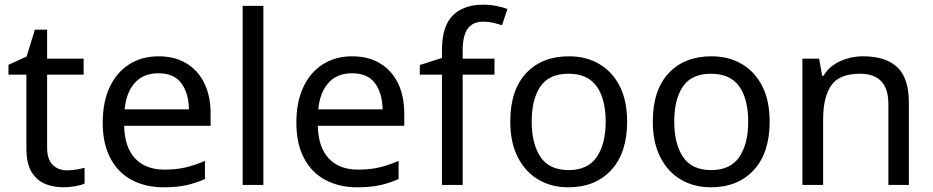

<svg xmlns="http://www.w3.org/2000/svg" viewBox="-20 -785 3959 815"><path d="M264 -62Q284 -62 305 -65.5Q326 -69 339 -73V-6Q325 1 299 5.5Q273 10 249 10Q207 10 171.5 -4.5Q136 -19 114 -55Q92 -91 92 -156V-468H16V-510L93 -545L128 -659H180V-536H335V-468H180V-158Q180 -109 203.5 -85.5Q227 -62 264 -62Z M653 -546Q722 -546 771.5 -516Q821 -486 847.5 -431.5Q874 -377 874 -304V-251H507Q509 -160 553.5 -112.5Q598 -65 678 -65Q729 -65 768.5 -74.5Q808 -84 850 -102V-25Q809 -7 769 1.5Q729 10 674 10Q598 10 539.5 -21Q481 -52 448.5 -113.5Q416 -175 416 -264Q416 -352 445.5 -415Q475 -478 528.5 -512Q582 -546 653 -546ZM652 -474Q589 -474 552.5 -433.5Q516 -393 509 -321H782Q781 -389 750 -431.5Q719 -474 652 -474Z M1098 0H1010V-760H1098Z M1475 -546Q1544 -546 1593.5 -516Q1643 -486 1669.5 -431.5Q1696 -377 1696 -304V-251H1329Q1331 -160 1375.5 -112.5Q1420 -65 1500 -65Q1551 -65 1590.5 -74.5Q1630 -84 1672 -102V-25Q1631 -7 1591 1.5Q1551 10 1496 10Q1420 10 1361.5 -21Q1303 -52 1270.5 -113.5Q1238 -175 1238 -264Q1238 -352 1267.5 -415Q1297 -478 1350.5 -512Q1404 -546 1475 -546ZM1474 -474Q1411 -474 1374.5 -433.5Q1338 -393 1331 -321H1604Q1603 -389 1572 -431.5Q1541 -474 1474 -474Z M2079 -468H1944V0H1856V-468H1762V-509L1856 -539V-570Q1856 -674 1902 -719.5Q1948 -765 2030 -765Q2062 -765 2088.5 -759.5Q2115 -754 2134 -747L2111 -678Q2095 -683 2074 -688Q2053 -693 2031 -693Q1987 -693 1965.5 -663.5Q1944 -634 1944 -571V-536H2079Z M2642 -269Q2642 -136 2574.5 -63Q2507 10 2392 10Q2321 10 2265.5 -22.5Q2210 -55 2178 -117.5Q2146 -180 2146 -269Q2146 -402 2213 -474Q2280 -546 2395 -546Q2468 -546 2523.5 -513.5Q2579 -481 2610.5 -419.5Q2642 -358 2642 -269ZM2237 -269Q2237 -174 2274.5 -118.5Q2312 -63 2394 -63Q2475 -63 2513 -118.5Q2551 -174 2551 -269Q2551 -364 2513 -418Q2475 -472 2393 -472Q2311 -472 2274 -418Q2237 -364 2237 -269Z M3247 -269Q3247 -136 3179.5 -63Q3112 10 2997 10Q2926 10 2870.5 -22.5Q2815 -55 2783 -117.5Q2751 -180 2751 -269Q2751 -402 2818 -474Q2885 -546 3000 -546Q3073 -546 3128.5 -513.5Q3184 -481 3215.5 -419.5Q3247 -358 3247 -269ZM2842 -269Q2842 -174 2879.5 -118.5Q2917 -63 2999 -63Q3080 -63 3118 -118.5Q3156 -174 3156 -269Q3156 -364 3118 -418Q3080 -472 2998 -472Q2916 -472 2879 -418Q2842 -364 2842 -269Z M3644 -546Q3740 -546 3789 -499.5Q3838 -453 3838 -349V0H3751V-343Q3751 -472 3631 -472Q3542 -472 3508 -422Q3474 -372 3474 -278V0H3386V-536H3457L3470 -463H3475Q3501 -505 3547 -525.5Q3593 -546 3644 -546Z"/></svg>

Font: Noto Sans Tifinagh Hawad
Style: Regular
Weight: 400
Designer: JamraPatel
Foundry: JamraPatel LLC
Version: Version 2.006; ttfautohint (v1.8.4.7-5d5b)